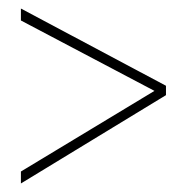

<svg xmlns="http://www.w3.org/2000/svg" viewBox="-20 -578 439 450"><path d="M29 -176V-148L369 -355V-377L29 -558V-530L342 -365Z"/></svg>

Font: Noto Sans Georgian ExtraCondensed Thin
Style: Regular
Weight: 100
Width: 2
Designer: Monotype Design Team, Akaki Razmadze
Foundry: Google LLC
Version: Version 2.005